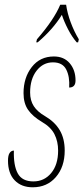

<svg xmlns="http://www.w3.org/2000/svg" viewBox="-20 -786 357 816"><path d="M14 -103Q14 -126 21 -136Q28 -146 39 -146Q37 -83 55.5 -49Q74 -15 122 -15Q168 -15 197.5 -50.5Q227 -86 227 -146Q227 -185 211.5 -215.5Q196 -246 158 -268Q119 -291 99.5 -319Q80 -347 80 -390Q80 -456 115 -501Q150 -546 209 -546Q252 -546 276.5 -517Q301 -488 301 -444Q301 -414 274 -414Q277 -460 261.5 -490.5Q246 -521 205 -521Q163 -521 135.5 -485.5Q108 -450 108 -393Q108 -359 123.5 -335Q139 -311 172 -292Q213 -268 234 -232.5Q255 -197 255 -146Q255 -77 217.5 -33.5Q180 10 119 10Q71 10 42.5 -19.5Q14 -49 14 -103ZM137 -619Q210 -703 236 -766H261Q266 -730 280.5 -691Q295 -652 315 -619L312 -606H306Q286 -629 269 -662Q252 -695 243 -723Q205 -661 140 -606H134Z"/></svg>

Font: Noto Serif CondThin
Style: Italic
Weight: 250
Width: 3
Italic angle: -12°
Designer: Monotype Design Team
Foundry: Monotype Imaging Inc.
Version: Version 1.001